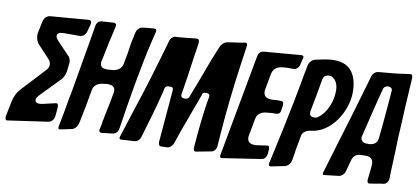

<svg xmlns="http://www.w3.org/2000/svg" viewBox="-70 -1002 2683 1236"><g transform="rotate(10 1271.5 -384.0)"><path d="M227 -148 229 -149C222 -147 216 -146 210 -146C182 -146 180 -160 180 -168C180 -176 186 -185 196 -197L323 -328C335 -341 344 -362 347 -381L353 -433C354 -436 354 -438 354 -441C354 -453 350 -470 339 -482V-481C313 -509 286 -537 259 -565C247 -578 242 -588 242 -596C242 -613 257 -621 287 -621H387C409 -621 427 -637 432 -659L445 -707C446 -710 446 -713 446 -716C446 -725 442 -733 432 -733H427L179 -713C158 -711 141 -694 136 -671L120 -593C119 -589 119 -584 119 -580C119 -562 124 -538 141 -520L214 -442C225 -430 231 -417 231 -404C231 -392 225 -378 214 -367C167 -316 119 -265 71 -213C53 -194 37 -162 31 -134L10 -30C10 -27 10 -24 10 -21C10 -11 14 -4 23 -4C24 -4 26 -5 29 -5L286 -42C306 -45 322 -63 324 -87L329 -141V-147C329 -162 324 -168 318 -168C315 -168 312 -168 309 -167Z M443 -22C461 -26 477 -44 483 -67L482 -66L485 -77C492 -112 499 -146 506 -181L526 -293V-292C530 -319 553 -339 585 -343L617 -347C646 -347 669 -341 669 -308C669 -303 668 -298 667 -294V-296C660 -253 651 -211 642 -168C640 -156 637 -145 635 -133C634 -126 633 -118 630 -110C630 -105 629 -99 628 -94C627 -87 625 -79 624 -71L619 -53C619 -51 619 -48 619 -44C619 -33 627 -31 636 -31C660 -34 684 -36 707 -39C726 -41 741 -57 744 -78C759 -177 775 -276 792 -374C810 -470 830 -582 853 -673L866 -727C868 -731 868 -733 868 -735C868 -747 866 -751 853 -751L810 -748C800 -747 788 -745 779 -744C754 -742 740 -720 736 -697L733 -683C733 -681 733 -678 732 -676C726 -653 721 -629 718 -606C717 -594 715 -580 713 -569L699 -494C694 -465 670 -446 639 -442L605 -439C576 -439 554 -443 554 -476C554 -481 555 -486 556 -490V-488C564 -529 573 -569 581 -609L606 -719C607 -723 607 -726 607 -729C607 -740 598 -743 589 -743L512 -738C493 -736 479 -722 476 -700L457 -587C439 -485 422 -386 402 -267C392 -219 384 -173 376 -125L357 -26C356 -25 356 -22 356 -18C356 -10 359 -6 364 -6C367 -6 369 -7 371 -7Z M853 -15C871 -17 888 -30 893 -51L932 -183C949 -240 965 -300 976 -345C980 -360 983 -372 984 -381C986 -394 996 -401 1013 -401C1037 -401 1039 -396 1039 -381L1010 -37C1011 -19 1016 -11 1030 -11C1036 -11 1042 -11 1047 -12H1066C1084 -14 1100 -27 1107 -46C1127 -107 1148 -164 1167 -215C1191 -279 1210 -331 1229 -384C1229 -396 1238 -401 1255 -401C1271 -401 1278 -395 1278 -383C1258 -278 1246 -148 1238 -43V-34C1239 -24 1243 -18 1251 -17L1255 -18H1257C1289 -24 1320 -30 1352 -36C1369 -39 1382 -54 1385 -74L1391 -157C1402 -308 1419 -458 1440 -608L1459 -742V-744L1460 -749C1459 -758 1457 -763 1450 -764L1446 -763H1443L1427 -760C1403 -756 1377 -752 1353 -749L1337 -747C1316 -744 1298 -730 1288 -710L1289 -711L1273 -673C1256 -633 1241 -593 1226 -553C1220 -534 1211 -511 1201 -485L1153 -360C1151 -348 1141 -341 1124 -341C1108 -341 1099 -347 1099 -360V-363C1113 -448 1126 -534 1131 -577C1135 -605 1139 -632 1143 -657C1146 -673 1148 -689 1150 -705L1151 -711C1151 -728 1146 -735 1132 -735L1122 -734C1113 -733 1102 -732 1094 -731C1085 -730 1076 -730 1067 -728C1049 -726 1028 -724 1009 -723H999C981 -722 966 -708 961 -689L944 -629C910 -512 869 -373 832 -263L757 -30C756 -26 755 -22 755 -19C755 -11 762 -10 768 -10Z M1680 -44C1698 -47 1710 -63 1713 -84L1715 -113C1715 -126 1713 -136 1703 -136L1698 -135H1695L1627 -125C1593 -125 1571 -132 1571 -170L1572 -174V-176L1593 -290C1601 -334 1638 -345 1677 -345C1681 -346 1686 -347 1692 -347H1717C1719 -347 1721 -347 1724 -348C1739 -349 1747 -357 1749 -371L1755 -410C1755 -425 1751 -434 1738 -434H1708C1705 -434 1703 -434 1700 -433L1677 -432C1645 -432 1623 -444 1623 -476C1623 -482 1623 -487 1625 -491L1624 -489C1631 -525 1638 -561 1644 -597C1656 -645 1697 -649 1737 -651H1783C1800 -652 1814 -666 1820 -686H1819C1822 -699 1825 -711 1828 -723L1829 -726V-725C1830 -729 1831 -732 1831 -736C1831 -745 1823 -747 1815 -747L1572 -727H1573C1552 -725 1540 -712 1536 -689C1495 -469 1454 -247 1414 -26C1413 -25 1413 -22 1413 -18C1413 -10 1416 -6 1422 -5L1427 -6H1430Z M1833 -25C1854 -29 1871 -48 1875 -72L1881 -108V-107C1884 -131 1888 -157 1894 -186L1903 -235C1907 -258 1929 -273 1956 -278C2089 -288 2183 -443 2183 -568C2183 -668 2145 -752 2033 -752C2007 -752 1979 -749 1949 -742L1906 -733C1886 -727 1868 -707 1865 -681L1855 -630C1835 -515 1806 -369 1783 -261L1733 -31C1732 -25 1731 -22 1731 -21C1731 -13 1735 -7 1741 -7C1744 -7 1747 -8 1749 -8ZM1956 -509 1974 -612V-611C1978 -636 1991 -648 2016 -648C2027 -648 2036 -645 2041 -639L2037 -641C2046 -636 2052 -631 2055 -627L2053 -629C2068 -612 2075 -589 2075 -560C2075 -495 2048 -413 1989 -373L1992 -375C1986 -369 1977 -366 1966 -366C1936 -366 1935 -382 1935 -399L1936 -402V-404Z M2404 -11C2417 -13 2428 -15 2440 -17C2447 -19 2456 -20 2463 -21L2480 -23C2498 -26 2510 -42 2512 -62C2513 -99 2514 -138 2516 -175C2517 -202 2518 -227 2519 -252L2521 -326C2523 -361 2525 -397 2527 -432C2530 -501 2533 -571 2538 -638L2543 -724C2543 -738 2541 -748 2530 -749L2525 -748H2522C2490 -743 2457 -739 2424 -735L2323 -726C2304 -724 2287 -710 2281 -688C2276 -670 2271 -653 2266 -635L2260 -615C2227 -500 2184 -356 2156 -265L2086 -32C2084 -29 2084 -27 2084 -26C2084 -24 2084 -23 2084 -21C2084 -15 2087 -12 2091 -12L2095 -13H2099L2117 -15C2128 -16 2139 -18 2151 -19C2159 -20 2168 -21 2177 -22L2186 -23C2205 -25 2223 -41 2228 -63L2249 -139C2257 -167 2277 -181 2310 -181H2336C2374 -181 2385 -162 2385 -133L2384 -114L2375 -33C2375 -19 2377 -9 2387 -9L2392 -10H2394L2393 -9L2397 -10H2394ZM2421 -537C2417 -496 2414 -457 2411 -421C2408 -389 2405 -360 2402 -331L2400 -308C2397 -278 2379 -262 2346 -259H2330C2300 -259 2289 -275 2289 -295C2289 -297 2290 -302 2292 -309C2311 -386 2330 -464 2349 -542L2371 -626C2374 -636 2383 -642 2398 -646C2418 -646 2428 -638 2428 -623Z"/></g></svg>

Font: Bangerz
Style: Regular
Weight: 400
Designer: vernon adams
Foundry: Vernon Adams
Version: Version 2.10;December 28, 2023;FontCreator 13.0.0.2683 64-bi